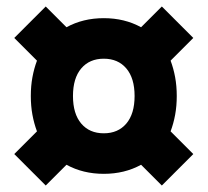

<svg xmlns="http://www.w3.org/2000/svg" viewBox="-20 -641 640 592"><path d="M75 -345Q75 -376 80 -403Q85 -430 94 -454L24 -524L121 -621L185 -557Q236 -585 300 -585Q364 -585 415 -557L479 -621L576 -524L506 -454Q515 -430 520 -403Q525 -376 525 -345Q525 -314 520 -287Q515 -260 506 -236L576 -166L479 -69L415 -133Q364 -105 300 -105Q236 -105 185 -133L121 -69L24 -166L94 -236Q85 -260 80 -287Q75 -314 75 -345ZM205 -345Q205 -290 230.5 -260Q256 -230 300 -230Q344 -230 369.5 -260Q395 -290 395 -345Q395 -400 369.5 -430Q344 -460 300 -460Q256 -460 230.5 -430Q205 -400 205 -345Z"/></svg>

Font: Radio Canada
Style: Bold
Weight: 700
Designer: Charles Daoud, Etienne Aubert Bonn, Alexandre Saumier Demers, Jacques Le Bailly
Foundry: Radio-Canada
Version: Version 2.104; ttfautohint (v1.8.4.7-5d5b);gftools[0.9.28.de